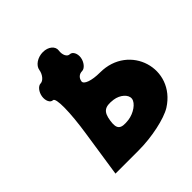

<svg xmlns="http://www.w3.org/2000/svg" viewBox="-215 -1049 1165 1165"><g transform="rotate(-45 367.5 -466.5)"><path d="M236 -821C231 -788 206 -758 184 -758C162 -758 139 -729 134 -696C129 -663 143 -633 165 -633C189 -633 188 -509 162 -342L118 -50H318C430 -50 561 -78 619 -114C828 -247 736 -550 486 -550C415 -550 364 -568 368 -592C372 -617 390 -633 415 -633C437 -633 462 -663 467 -696C472 -729 456 -758 434 -758C412 -758 398 -788 403 -821C408 -855 374 -883 328 -883C282 -883 241 -855 236 -821ZM510 -300C505 -267 455 -232 404 -225C332 -216 313 -234 323 -300C333 -366 357 -384 427 -375C476 -368 515 -333 510 -300Z"/></g></svg>

Font: Hussar Skorodowane
Style: Ky
Weight: 700
Foundry: Cannot Into Space Fonts
Version: Version 0.892